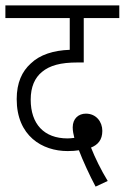

<svg xmlns="http://www.w3.org/2000/svg" viewBox="-20 -642 463 713"><path d="M335 51 380 30C355 -11 333 -56 318 -94C343 -104 360 -122 360 -156C360 -190 337 -220 299 -220C272 -220 250 -202 250 -169C250 -156 253 -142 256 -130C247 -129 239 -128 231 -128C143 -128 94 -182 94 -272C94 -319 109 -353 136 -375C165 -399 205 -410 268 -410H291V-575H423V-622H0V-575H239V-457C179 -455 128 -439 94 -406C62 -377 42 -335 42 -274C42 -137 137 -81 231 -81C248 -81 261 -82 273 -84C287 -47 313 10 335 51Z"/></svg>

Font: Noto Sans Condensed Light
Style: Italic
Weight: 300
Width: 3
Italic angle: -12°
Designer: Monotype Design Team
Foundry: Monotype Imaging Inc.
Version: Version 2.013